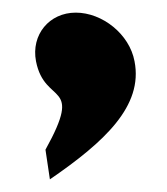

<svg xmlns="http://www.w3.org/2000/svg" viewBox="-20 -113 264 304"><path d="M59 171C145 112 207 55 193 -16C185 -59 142 -93 100 -93C58 -93 29 -58 37 -16C51 55 113 14 52 124Z"/></svg>

Font: Charger EcoBlack
Style: OpObl
Weight: 1000
Designer: Jasper
Foundry: Cannot Into Space Fonts
Version: Version 1.1